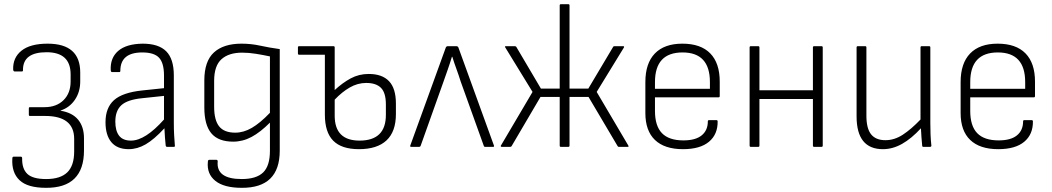

<svg xmlns="http://www.w3.org/2000/svg" viewBox="-20 -703 5036 919"><path d="M200 196Q112 196 73.5 159.5Q35 123 39 56Q39 47 45 47H80Q86 47 86 55Q85 105 111 129.5Q137 154 201 154Q269 154 302 122Q335 90 335 22V-38Q335 -148 196 -148H123Q118 -148 118 -154V-184Q118 -190 123 -190H193Q250 -190 284 -223.5Q318 -257 318 -313V-347Q318 -453 203 -453Q90 -453 90 -369Q91 -361 85 -361H50Q44 -361 43 -370Q41 -427 83 -460.5Q125 -494 208 -494Q364 -494 364 -356V-313Q364 -263 338.5 -225.5Q313 -188 270 -174V-173Q326 -164 354 -130Q382 -96 382 -41V17Q382 197 200 196Z M596 11Q541 11 513 -22.5Q485 -56 485 -118Q485 -187 525.5 -223.5Q566 -260 660 -270L765 -281V-341Q765 -401 741.5 -426.5Q718 -452 661 -452Q556 -452 556 -364Q556 -358 551 -358H516Q511 -358 510 -367Q507 -426 546 -459.5Q585 -493 663 -494Q739 -494 775.5 -457.5Q812 -421 812 -342V-115Q812 -83 813.5 -56.5Q815 -30 817 -6Q818 0 812 0H780Q774 0 773 -7Q771 -24 769.5 -46Q768 -68 767 -89Q717 -35 677 -12Q637 11 596 11ZM532 -121Q532 -77 550 -53.5Q568 -30 607 -30Q675 -30 765 -131V-244L661 -233Q590 -226 561 -199.5Q532 -173 532 -121Z M1137 196Q1052 196 1010.5 162.5Q969 129 975 71Q975 62 982 62H1016Q1022 62 1022 70Q1014 154 1137 154Q1207 154 1239.5 122.5Q1272 91 1272 19V-116Q1226 -70 1184 -47.5Q1142 -25 1096 -25Q1025 -25 991.5 -65Q958 -105 958 -189V-318Q958 -410 1004 -452Q1050 -494 1136 -494Q1182 -494 1225 -484.5Q1268 -475 1319 -468V18Q1319 197 1137 196ZM1106 -68Q1146 -68 1185.5 -91Q1225 -114 1272 -163V-433Q1239 -440 1205 -445.5Q1171 -451 1139 -451Q1075 -451 1040 -419.5Q1005 -388 1005 -316V-192Q1005 -128 1029 -98Q1053 -68 1106 -68Z M1698 11Q1615 11 1575 -29.5Q1535 -70 1535 -154V-441H1412Q1406 -441 1406 -447V-476Q1406 -482 1412 -482H1576Q1582 -482 1582 -476V-272Q1620 -307 1659 -328Q1698 -349 1745 -349Q1809 -349 1842 -314.5Q1875 -280 1875 -207V-157Q1875 -73 1830 -31Q1785 11 1698 11ZM1582 -149Q1582 -30 1701 -30Q1827 -30 1827 -153V-203Q1827 -259 1803.5 -282.5Q1780 -306 1733 -306Q1692 -306 1654.5 -284.5Q1617 -263 1582 -226Z M1949 0Q1941 0 1944 -7L2114 -476Q2117 -482 2124 -482H2164Q2171 -482 2174 -476L2344 -7Q2347 0 2340 0H2302Q2297 0 2296 -4L2185 -313Q2176 -342 2165 -372Q2154 -402 2145 -431H2143Q2134 -401 2123.5 -371Q2113 -341 2102 -310L1993 -4Q1991 0 1986 0Z M2382 0Q2378 0 2377 -2.5Q2376 -5 2378 -7L2529 -263L2399 -475Q2394 -482 2402 -482H2443Q2449 -482 2451 -479L2569 -279H2659V-677Q2659 -683 2665 -683H2700Q2706 -683 2706 -677V-279H2796L2915 -479Q2916 -482 2922 -482H2962Q2970 -482 2966 -475L2836 -263L2987 -7Q2992 0 2983 0H2942Q2938 0 2936 -4L2797 -239H2706V-6Q2706 0 2700 0H2665Q2659 0 2659 -6V-239H2567L2429 -4Q2427 0 2422 0Z M3249 11Q3161 11 3115 -33Q3069 -77 3069 -162V-310Q3069 -400 3114.5 -447Q3160 -494 3246 -494Q3334 -494 3379.5 -447.5Q3425 -401 3425 -312V-243Q3425 -237 3419 -237H3115V-172Q3115 -100 3148.5 -65.5Q3182 -31 3251 -31Q3309 -31 3338.5 -55Q3368 -79 3368 -122Q3368 -128 3374 -128H3410Q3414 -128 3415 -123Q3416 -60 3373.5 -24.5Q3331 11 3249 11ZM3115 -278H3378V-310Q3378 -452 3247 -452Q3115 -452 3115 -310Z M3574 0Q3568 0 3568 -6V-476Q3568 -482 3574 -482H3609Q3615 -482 3615 -476V-271H3871V-476Q3871 -482 3877 -482H3912Q3918 -482 3918 -476V-6Q3918 0 3912 0H3877Q3871 0 3871 -6V-229H3615V-6Q3615 0 3609 0Z M4206 11Q4080 11 4080 -146V-476Q4080 -482 4086 -482H4121Q4127 -482 4127 -476V-149Q4127 -88 4149.5 -60Q4172 -32 4218 -32Q4261 -32 4301 -58Q4341 -84 4386 -131V-476Q4386 -482 4392 -482H4427Q4433 -482 4433 -476V-115Q4433 -87 4434 -60Q4435 -33 4438 -6Q4438 0 4431 0H4400Q4394 0 4394 -6Q4392 -26 4390.5 -47Q4389 -68 4388 -89Q4343 -40 4298 -14.5Q4253 11 4206 11Z M4758 11Q4670 11 4624 -33Q4578 -77 4578 -162V-310Q4578 -400 4623.5 -447Q4669 -494 4755 -494Q4843 -494 4888.5 -447.5Q4934 -401 4934 -312V-243Q4934 -237 4928 -237H4624V-172Q4624 -100 4657.5 -65.5Q4691 -31 4760 -31Q4818 -31 4847.5 -55Q4877 -79 4877 -122Q4877 -128 4883 -128H4919Q4923 -128 4924 -123Q4925 -60 4882.5 -24.5Q4840 11 4758 11ZM4624 -278H4887V-310Q4887 -452 4756 -452Q4624 -452 4624 -310Z"/></svg>

Font: Sofia Sans Semi Condensed Light
Style: Regular
Weight: 300
Designer: Botio Nikoltchev, Ani Petrova
Foundry: lettersoup
Version: Version 4.100; ttfautohint (v1.8.4.7-5d5b)